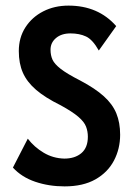

<svg xmlns="http://www.w3.org/2000/svg" viewBox="-20 -653 478 684"><path d="M210 11Q154 11 105.5 -5.5Q57 -22 26 -56L79 -159Q102 -129 135.5 -109Q169 -89 209 -88Q247 -88 270 -107.5Q293 -127 293 -166Q293 -185 286.5 -202Q280 -219 259 -237Q238 -255 196 -278Q141 -305 108.5 -333Q76 -361 61.5 -394Q47 -427 47 -471Q47 -519 70.5 -555.5Q94 -592 134 -612.5Q174 -633 224 -633Q330 -633 394 -560L332 -473Q310 -512 286.5 -523Q263 -534 231 -534Q199 -534 179.5 -517.5Q160 -501 160 -476Q160 -456 167 -440.5Q174 -425 196.5 -407.5Q219 -390 266 -366Q319 -338 350 -310Q381 -282 394.5 -249Q408 -216 408 -173Q408 -123 386 -81Q364 -39 320 -14Q276 11 210 11Z"/></svg>

Font: Inconsolata SemiCondensed ExtraBold
Style: Regular
Weight: 800
Width: 4
Monospace: yes
Designer: Raph Levien, Cyreal, Brenton Simpson
Foundry: Raph Levien, Cyreal, Google
Version: Version 3.100; ttfautohint (v1.8.4.7-5d5b)